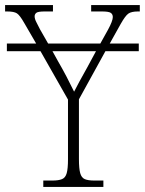

<svg xmlns="http://www.w3.org/2000/svg" viewBox="-29 -734 569 754"><path d="M141 0V-25H177Q201 -25 214.5 -30.5Q228 -36 233 -54Q238 -72 238 -108V-343L130 -533H-2V-563H113L66 -644Q49 -674 37.5 -681.5Q26 -689 -1 -689H-9V-714H179V-689H147Q120 -689 113.5 -683.5Q107 -678 107 -670Q107 -660 113.5 -647.5Q120 -635 128 -619L160 -563H365L395 -617Q414 -652 414 -667Q414 -678 406 -683.5Q398 -689 371 -689H329V-714H520V-689H513Q487 -689 475 -680.5Q463 -672 445 -640L402 -563H516V-533H385L281 -344V-109Q281 -72 286 -54Q291 -36 304 -30.5Q317 -25 341 -25H377V0ZM198 -495Q216 -464 232 -433.5Q248 -403 262 -374Q270 -390 283 -414Q296 -438 314 -470L348 -533H177Z"/></svg>

Font: Noto Serif SemiCondensed ExtraLight
Style: Regular
Weight: 200
Width: 4
Designer: Monotype Design Team
Foundry: Monotype Imaging Inc.
Version: Version 2.014